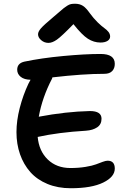

<svg xmlns="http://www.w3.org/2000/svg" viewBox="-20 -980 679 1025"><path d="M238.8 -751Q216.8 -751 200 -765.4Q183.1 -779.8 183.1 -796.9Q183.1 -810.5 198 -828.1Q212.9 -845.7 267.1 -891.1Q279.3 -901.4 297.1 -916.7Q314.9 -932.1 321.3 -937.3Q327.6 -942.4 338.9 -949.5Q350.1 -956.5 359.1 -958.3Q368.2 -960 380.9 -960Q405.3 -960 422.4 -949Q439.5 -938 459 -910.2Q479 -882.3 501.2 -860.8Q523.4 -839.4 536.9 -830.1Q550.3 -820.8 559.1 -809.6Q567.9 -798.3 567.9 -785.2Q567.9 -770.5 554 -761.7Q540 -752.9 516.1 -752.9Q481 -752.9 449.2 -773.2Q417.5 -793.5 372.1 -851.1Q308.1 -785.2 283.4 -768.1Q258.8 -751 238.8 -751ZM357.9 24.9Q288.6 24.9 233.2 2Q177.7 -21 141.8 -61.5Q106 -102.1 86.9 -156.5Q67.9 -210.9 67.9 -274.9Q67.9 -335.4 85.4 -403.8Q103 -472.2 131.8 -533.2Q134.3 -538.6 143.1 -554.2Q109.4 -554.7 90.6 -569.8Q71.8 -585 71.8 -607.9Q71.8 -642.1 109.9 -650.9Q200.2 -669.9 316.7 -680.9Q433.1 -691.9 517.1 -691.9Q592.8 -691.9 592.8 -639.2Q592.8 -615.2 578.9 -600.6Q564.9 -585.9 537.1 -585.9Q422.9 -585.9 259.8 -566.9L257.8 -560.1Q205.6 -460.4 187 -356.9Q332 -384.3 460 -387.2Q522 -387.2 522 -346.2Q522 -315.9 498.8 -300.3Q475.6 -284.7 439 -282.2Q292.5 -273.4 181.2 -249Q188 -173.8 235.1 -128.4Q282.2 -83 356 -83Q399.9 -83 436.5 -89.1Q473.1 -95.2 492.2 -102.5Q511.2 -109.9 528.1 -116Q544.9 -122.1 554.2 -122.1Q592.8 -122.1 592.8 -80.1Q592.8 -35.6 531 -5.4Q469.2 24.9 357.9 24.9Z"/></svg>

Font: Shantell Sans Bouncy
Style: Regular
Weight: 500
Designer: Stephen Nixon, Anya Danilova, Shantell Martin
Foundry: Arrow Type
Version: Version 1.006;[9816181b4]